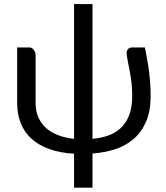

<svg xmlns="http://www.w3.org/2000/svg" viewBox="-20 -736 804 928"><path d="M680.5 -506.5Q686.5 -475 691.8 -446.2Q697 -417.5 700.5 -389.2Q704 -361 706 -332Q708 -303 708 -271.5Q708 -197 685 -145.8Q662 -94.5 623.5 -62.2Q585 -30 534 -14Q483 2 427 6V171H338V7Q270 3 218.5 -15.5Q167 -34 132.5 -65.2Q98 -96.5 80.5 -140Q63 -183.5 63 -238V-506.5H124.5Q130 -506.5 135 -503Q140 -499.5 143.8 -494.2Q147.5 -489 149.8 -483Q152 -477 152 -471.5V-238Q152 -199.5 165 -169.5Q178 -139.5 202 -117.8Q226 -96 260.5 -82.8Q295 -69.5 338 -65V-716.5H427V-65Q467 -68.5 502 -80.5Q537 -92.5 563 -116.5Q589 -140.5 604 -178.5Q619 -216.5 619 -271.5Q619 -306.5 615.8 -334.2Q612.5 -362 608.2 -385.8Q604 -409.5 599.5 -431Q595 -452.5 592 -476Q591.5 -492.5 599.5 -499.5Q607.5 -506.5 617 -506.5Z"/></svg>

Font: Lato 2
Style: Regular
Weight: 400
Designer: Lukasz Dziedzic with Adam Twardoch and Botio Nikoltchev
Foundry: tyPoland Lukasz Dziedzic
Version: Version 2.015; 2015-08-06; http://www.latofonts.com/